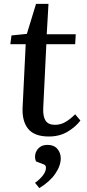

<svg xmlns="http://www.w3.org/2000/svg" viewBox="-20 -687 445 986"><path d="M39 -505 118 -513 165 -667H229L220 -511H369L366 -460H218L202 -132Q200 -89 214 -67.5Q228 -46 262 -46Q292 -46 317 -61Q342 -76 366 -100L393 -68Q367 -34 326 -10Q285 14 231 14Q157 14 125 -25Q93 -64 96 -134L112 -460H33ZM182 279 160 252Q186 233 201 213Q216 193 216 174Q216 167 212.5 162.5Q209 158 199 155L165 142Q157 124 161.5 104Q166 84 182 70.5Q198 57 224 57Q257 57 274.5 77.5Q292 98 292 126Q292 164 264 205Q236 246 182 279Z"/></svg>

Font: Literata 36pt Medium
Style: Italic
Weight: 500
Italic angle: -2°
Designer: Latin by Veronika Burian and Jose Scaglione. Greek by Irene Vlachou. Cyrillic by Vera Evstafieva
Foundry: TypeTogether
Version: Version 3.002